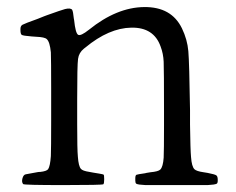

<svg xmlns="http://www.w3.org/2000/svg" viewBox="-20 -535 683 555"><path d="M279.3 -30.3Q278.3 -31.2 266.6 -33.2Q254.9 -35.2 249 -36.1Q245.1 -37.1 238.3 -38.1Q218.8 -41 213.9 -46.9Q207 -54.7 205.1 -82Q203.1 -102.5 203.1 -175.8Q203.1 -200.2 203.1 -213.9Q203.1 -226.6 203.1 -249Q203.1 -346.7 205.6 -364.7Q208 -382.8 222.7 -394.5Q224.6 -396.5 226.6 -397.5Q294.9 -454.1 359.9 -455.1Q424.8 -456.1 444.3 -400.4Q452.1 -379.9 453.1 -356.4Q454.1 -333 454.1 -212.9Q454.1 -197.3 454.1 -170.9Q454.1 -98.6 453.1 -79.1Q451.2 -52.7 443.4 -44.9Q437.5 -39.1 415 -37.1Q408.2 -36.1 403.3 -35.2Q402.3 -35.2 399.4 -34.2Q377.9 -31.2 374.5 -29.8Q371.1 -28.3 371.1 -19.5Q371.1 -17.6 371.1 -16.6Q371.1 -15.6 371.1 -12.7Q371.1 -5.9 374 -3.9Q378.9 -1 400.4 0Q415 0 469.7 0Q482.4 0 489.3 0Q496.1 0 509.8 0Q565.4 0 580.1 0Q600.6 -1 606.4 -3.9Q609.4 -5.9 609.4 -12.7Q609.4 -14.6 609.4 -15.6Q609.4 -25.4 605 -28.3Q600.6 -31.2 580.1 -35.2Q576.2 -36.1 568.4 -37.1Q547.9 -40 542 -45.9Q534.2 -53.7 532.2 -81.1Q530.3 -100.6 529.3 -174.8Q529.3 -201.2 529.3 -216.8Q527.3 -353.5 524.4 -387.2Q521.5 -420.9 505.9 -453.1Q475.6 -515.6 396.5 -514.6Q317.4 -513.7 237.3 -449.2Q212.9 -429.7 205.6 -434.6Q198.2 -439.5 194.3 -476.6Q194.3 -478.5 193.4 -481.4Q191.4 -502 188.5 -506.8Q183.6 -512.7 168 -508.8Q157.2 -505.9 116.2 -491.2Q111.3 -489.3 108.4 -488.3Q100.6 -485.4 88.9 -480.5Q50.8 -466.8 44.9 -463.4Q39.1 -460 39.1 -451.2Q39.1 -449.2 39.1 -448.2Q39.1 -436.5 43 -434.1Q46.9 -431.6 71.3 -429.7Q76.2 -429.7 85 -428.7Q109.4 -427.7 115.2 -421.9Q124 -414.1 127 -383.8Q127.9 -361.3 127.9 -280.3Q127.9 -249 127.9 -230.5Q127.9 -213.9 127.9 -185.5Q127.9 -105.5 127 -84Q125 -54.7 119.1 -45.9Q114.3 -40 96.7 -38.1Q90.8 -38.1 86.9 -37.1Q74.2 -35.2 54.7 -31.2Q47.9 -30.3 44.9 -19.5Q42 -8.8 46.9 -2.9Q48.8 0 163.1 0Q276.4 0 278.8 -2.4Q281.2 -4.9 281.2 -17.1Q281.2 -29.3 279.3 -30.3Z"/></svg>

Font: Bpmf GenWan Min R
Style: R
Weight: 400
Foundry: But Ko
Version: Version 1.320